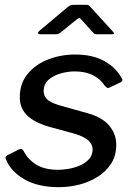

<svg xmlns="http://www.w3.org/2000/svg" viewBox="-20 -766 557 796"><path d="M224 10Q137 10 80.5 -23Q24 -56 5 -105Q-1 -117 10 -122L57 -146Q64 -149 69 -148Q74 -147 78 -140Q95 -106 129.5 -84Q164 -62 222 -62Q240 -62 264 -66Q288 -70 310.5 -79.5Q333 -89 348.5 -105.5Q364 -122 364 -147Q364 -168 345.5 -184.5Q327 -201 284 -213L185 -240Q120 -259 91 -289Q62 -319 62 -362Q62 -420 94.5 -459.5Q127 -499 179.5 -519.5Q232 -540 292 -540Q364 -540 413 -512.5Q462 -485 485 -441Q488 -437 487.5 -433Q487 -429 481 -425L434 -403Q428 -400 424.5 -402Q421 -404 414 -411Q398 -437 366.5 -453.5Q335 -470 289 -470Q262 -470 231.5 -461.5Q201 -453 181 -435Q161 -417 161 -388Q161 -370 173.5 -356Q186 -342 224 -330L342 -297Q404 -280 433 -245Q462 -210 462 -166Q462 -121 441 -88Q420 -55 385 -33Q350 -11 308 -0.5Q266 10 224 10ZM363 -634 318 -684Q311 -692 308 -691.5Q305 -691 295 -683L231 -631Q224 -626 220.5 -625Q217 -624 210 -624H146Q139 -624 138 -628.5Q137 -633 143 -638L261 -737Q268 -743 274 -744.5Q280 -746 289 -746H339Q347 -746 351 -741.5Q355 -737 358 -734L448 -635Q454 -628 453 -626Q452 -624 444 -624H380Q374 -624 370.5 -626.5Q367 -629 363 -634Z"/></svg>

Font: Libre Franklin Thin Medium
Style: Italic
Weight: 500
Italic angle: -8°
Version: Version 3.000